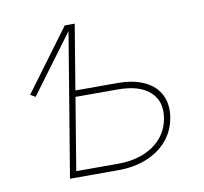

<svg xmlns="http://www.w3.org/2000/svg" viewBox="-65 -606 721 677"><g transform="rotate(-10 295.5 -268.0)"><path d="M63.5 -305.2 45.9 -315.9 208.5 -535.6H234.4ZM195.8 -303.2H355.5Q413.1 -303.2 452.1 -284.9Q491.2 -266.6 508.5 -232.4Q525.9 -198.2 518.6 -151.9Q510.7 -105 482.2 -71Q453.6 -37.1 408.2 -18.6Q362.8 0 305.2 0H132.8L221.7 -535.6H244.1L159.2 -22.5H307.6Q384.8 -22.5 435.3 -57.1Q485.8 -91.8 496.1 -151.9Q506.3 -211.9 468.5 -246.3Q430.7 -280.8 353 -280.8H192.4Z"/></g></svg>

Font: Inter 20pt Thin
Style: Italic
Weight: 250
Italic angle: -9.3988°
Version: Version 4.001;git-66647c0bb